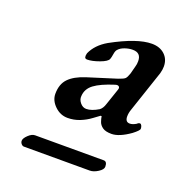

<svg xmlns="http://www.w3.org/2000/svg" viewBox="-81 -608 483 518"><g transform="rotate(20 161.0 -349.5)"><path d="M72 -323Q72 -351 87.5 -367Q103 -383 134 -393L217 -419Q232 -424 236 -428Q240 -432 244 -444L250 -467Q252 -473 252 -482Q252 -506 228 -506Q217 -506 205.5 -502Q194 -498 188 -491Q184 -487 182.5 -477Q181 -467 179 -462Q176 -454 155.5 -446.5Q135 -439 121 -439Q115 -439 114 -443.5Q113 -448 115 -455Q127 -482 158 -500Q229 -539 271 -539Q294 -539 308 -526Q322 -513 322 -492Q322 -483 319 -472L279 -353Q275 -342 275 -332Q275 -316 288 -316Q296 -316 306 -322Q310 -326 314 -326Q317 -326 319 -322Q321 -318 321 -313Q321 -308 304 -295Q273 -273 251 -273Q234 -273 225.5 -279Q217 -285 214 -293.5Q211 -302 210 -309H207Q204 -307 190 -296.5Q176 -286 159.5 -279.5Q143 -273 125 -273Q104 -273 88 -288.5Q72 -304 72 -323ZM199 -325Q207 -331 211 -344L227 -391L228 -395Q228 -400 224 -401.5Q220 -403 215 -401Q177 -389 159 -375.5Q141 -362 140 -341Q139 -331 146.5 -322Q154 -313 164 -313Q179 -313 199 -325ZM30 -173Q30 -180 40 -189.5Q50 -199 59 -199H256Q266 -199 266 -184Q266 -176 253.5 -168Q241 -160 230 -160H41Q37 -160 33.5 -164Q30 -168 30 -173Z"/></g></svg>

Font: EB Garamond Medium
Style: Italic
Weight: 500
Italic angle: -17.2°
Designer: Georg Duffner and Octavio Pardo
Foundry: Georg Duffner
Version: Version 1.000